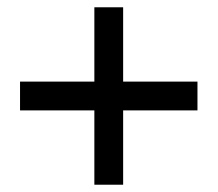

<svg xmlns="http://www.w3.org/2000/svg" viewBox="-20 -567 597 527"><path d="M522 -343V-264H318V-60H239V-264H35V-343H239V-547H318V-343Z"/></svg>

Font: Mukta SemiBold
Style: Regular
Weight: 600
Designer: Girish Dalvi and Yashodeep Gholap
Foundry: Ek Type
Version: Version 2.538;PS 1.002;hotconv 16.6.51;makeotf.lib2.5.65220;